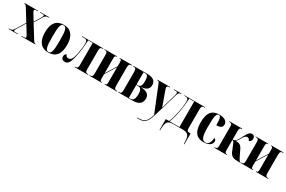

<svg xmlns="http://www.w3.org/2000/svg" viewBox="133 -1846 5020 3369"><g transform="rotate(30 2642.5 -161.0)"><path d="M11 0H196V-10H138C119 -10 111 -14 111 -26C111 -37 119 -54 135 -80L233 -240L328 -85C344 -59 353 -41 353 -30C353 -15 341 -10 314 -10H272V0H552V-10H550C532 -10 520 -20 497 -57L334 -320L429 -475C453 -515 473 -526 517 -526H529V-536H345V-526H401C421 -526 429 -522 429 -510C429 -499 421 -482 405 -456L328 -330L254 -452C238 -477 230 -495 230 -506C230 -520 241 -526 268 -526H303V-536H26V-526H28C50 -526 62 -515 85 -478L227 -249L111 -61C87 -21 67 -10 24 -10H11Z M816 10C965 10 1042 -81 1042 -270C1042 -457 958 -549 819 -549C670 -549 593 -457 593 -270C593 -82 677 10 816 10ZM818 0C763 0 744 -59 744 -270C744 -481 762 -539 817 -539C874 -539 892 -481 892 -270C892 -59 874 0 818 0Z M1151 7C1209 7 1244 -32 1272 -155C1293 -246 1314 -364 1321 -526H1412V-76C1412 -25 1399 -10 1354 -10H1350V0H1623V-10H1620C1573 -10 1560 -25 1560 -76V-461C1560 -511 1574 -526 1621 -526H1623V-536H1193V-526H1240C1279 -526 1304 -517 1304 -444C1304 -394 1287 -273 1274 -217C1252 -116 1225 -77 1172 -77C1144 -77 1126 -93 1121 -122C1099 -122 1078 -100 1078 -65C1078 -21 1106 7 1151 7Z M1647 0H1898V-10H1891C1868 -10 1859 -21 1859 -65V-150L1996 -371V-69C1996 -25 1989 -10 1966 -10H1956V0H2208V-10H2198C2163 -10 2144 -25 2144 -83V-456C2144 -514 2163 -526 2198 -526H2208V-536H1956V-526H1965C1988 -526 1996 -512 1996 -476V-391L1859 -170V-474C1859 -516 1869 -526 1893 -526H1900V-536H1647V-526H1657C1692 -526 1711 -515 1711 -457V-79C1711 -21 1692 -10 1657 -10H1647Z M2232 0H2530C2656 0 2711 -57 2711 -147C2711 -233 2646 -272 2535 -278V-280C2641 -289 2688 -330 2688 -407C2688 -490 2634 -536 2509 -536H2232V-526H2242C2275 -526 2296 -512 2296 -458V-76C2296 -20 2277 -10 2242 -10H2232ZM2443 -280V-526H2478C2524 -526 2543 -489 2543 -403C2543 -319 2523 -280 2476 -280ZM2443 -10V-270H2479C2533 -270 2557 -234 2557 -155C2557 -54 2534 -10 2478 -10Z M2743 227H2774C2876 227 2939 202 2990 30L3136 -462C3151 -513 3162 -526 3200 -526H3205V-536H3056V-526H3090C3120 -526 3130 -518 3130 -497C3130 -486 3127 -470 3122 -451L3058 -234C3049 -207 3042 -181 3035 -152C3028 -174 3018 -201 3005 -238L2931 -443C2924 -463 2918 -482 2918 -496C2918 -516 2930 -526 2967 -526H2976V-536H2720V-526H2731C2751 -526 2757 -515 2772 -478L2978 31C2926 198 2875 217 2743 217Z M3191 210H3201L3205 148C3213 34 3246 0 3350 0H3537C3642 0 3676 35 3681 150L3684 210H3694V-10H3669C3624 -10 3617 -27 3617 -80V-452C3617 -509 3629 -526 3666 -526H3684V-536H3266V-527H3296C3333 -527 3350 -513 3350 -453C3350 -393 3339 -309 3322 -227C3306 -148 3283 -69 3258 -10H3191ZM3270 -10C3327 -158 3357 -332 3368 -526H3468V-10Z M3962 10C4097 10 4132 -54 4132 -98C4132 -123 4121 -144 4095 -148C4086 -38 4048 -2 3997 -2C3924 -2 3898 -66 3898 -267C3898 -483 3914 -539 3961 -539C3998 -539 4012 -504 4012 -359C4116 -359 4133 -406 4133 -441C4133 -502 4084 -549 3966 -549C3836 -549 3749 -483 3749 -266C3749 -59 3834 10 3962 10Z M4177 0H4434V-10H4432C4396 -10 4386 -25 4386 -76V-276C4411 -276 4417 -263 4447 -189L4486 -95C4521 -12 4571 0 4670 0H4705V-10H4701C4686 -10 4676 -22 4629 -119L4584 -213C4555 -271 4523 -293 4444 -294C4471 -316 4484 -338 4503 -373C4533 -426 4555 -453 4589 -453C4614 -453 4636 -436 4640 -407C4665 -410 4693 -431 4693 -478C4693 -513 4676 -542 4632 -542C4589 -542 4566 -516 4524 -437C4495 -380 4474 -339 4451 -314C4435 -297 4415 -286 4386 -286V-460C4386 -511 4396 -526 4432 -526H4435V-536H4176V-526H4178C4225 -526 4237 -511 4237 -460V-76C4237 -25 4225 -10 4179 -10H4177Z M4712 0H4963V-10H4956C4933 -10 4924 -21 4924 -65V-150L5061 -371V-69C5061 -25 5054 -10 5031 -10H5021V0H5273V-10H5263C5228 -10 5209 -25 5209 -83V-456C5209 -514 5228 -526 5263 -526H5273V-536H5021V-526H5030C5053 -526 5061 -512 5061 -476V-391L4924 -170V-474C4924 -516 4934 -526 4958 -526H4965V-536H4712V-526H4722C4757 -526 4776 -515 4776 -457V-79C4776 -21 4757 -10 4722 -10H4712Z"/></g></svg>

Font: Noto Serif Display Condensed Extra
Style: Regular
Weight: 800
Width: 3
Designer: Monotype Design Team
Foundry: Monotype Imaging Inc.
Version: Version 1.900